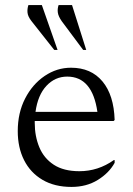

<svg xmlns="http://www.w3.org/2000/svg" viewBox="-20 -727 523 757"><path d="M262 10Q195 10 147.5 -18Q100 -46 75 -95.5Q50 -145 50 -210Q50 -282 79 -338.5Q108 -395 156 -427.5Q204 -460 260 -460Q339 -460 384 -406Q429 -352 432 -254L428 -250H117Q117 -246 117 -242Q117 -190 135 -146.5Q153 -103 192 -77.5Q231 -52 293 -52Q367 -52 429 -96H432V-85Q410 -45 365.5 -17.5Q321 10 262 10ZM245 -425Q197 -425 163 -388.5Q129 -352 120 -286H364Q344 -425 245 -425ZM194 -530 104 -644Q90 -662 88.5 -677Q87 -692 92 -707H145L207 -530ZM308 -530 223 -644Q210 -663 208 -677.5Q206 -692 211 -707H264L320 -530Z"/></svg>

Font: Spectral Light
Style: Regular
Weight: 300
Designer: Jean-Baptiste Levee
Foundry: Production Type
Version: Version 2.001